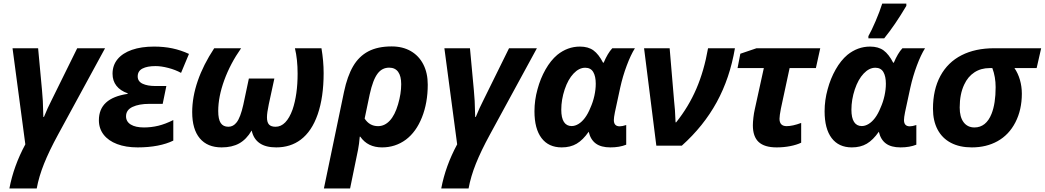

<svg xmlns="http://www.w3.org/2000/svg" viewBox="-20 -817 5860 1077"><path d="M122.1 -7.3 50.3 -546.4H193.8L215.8 -309.1Q218.8 -278.3 220.2 -251Q221.7 -223.6 223.1 -161.1H226.6Q248 -213.9 268.1 -252.4L413.1 -546.4H569.3L305.7 -62Q255.9 29.3 227.1 101.3Q198.2 173.3 186 240.2H32.7Q56.6 113.8 122.1 -7.3Z M534.7 -142.6Q534.7 -204.6 574.7 -241.5Q614.7 -278.3 696.3 -290.5V-293.5Q654.8 -308.1 633.1 -335.9Q611.3 -363.8 611.3 -403.3Q611.3 -450.7 639.4 -484.9Q667.5 -519 720 -537.4Q772.5 -555.7 844.2 -555.7Q899.4 -555.7 947 -545.7Q994.6 -535.6 1040 -514.6L995.6 -408.2Q963.4 -425.8 923.8 -436Q884.3 -446.3 852.5 -446.3Q805.7 -446.3 779.1 -432.4Q752.4 -418.5 752.4 -388.2Q752.4 -360.4 779.8 -347.4Q807.1 -334.5 851.6 -334.5H913.1L892.6 -234.4H816.9Q759.8 -234.4 723.4 -217.3Q687 -200.2 687 -164.6Q687 -134.8 713.6 -118.4Q740.2 -102.1 787.6 -102.1Q828.6 -102.1 867.9 -111.6Q907.2 -121.1 952.1 -143.6V-28.3Q914.6 -9.8 863.8 0Q813 9.8 752 9.8Q686 9.8 637 -8.8Q587.9 -27.3 561.3 -61.8Q534.7 -96.2 534.7 -142.6Z M1058.1 -188Q1058.1 -272.5 1089.1 -362.8Q1120.1 -453.1 1181.6 -546.4H1332.5Q1272 -460.4 1238 -367.2Q1204.1 -273.9 1204.1 -194.3Q1204.1 -147.9 1218 -127Q1231.9 -106 1261.2 -106Q1288.6 -106 1307.6 -130.9Q1328.6 -157.7 1344.7 -229L1376 -376.5H1519L1487.8 -232.4Q1477.5 -184.1 1477.5 -158.7Q1477.5 -130.9 1489 -118.4Q1500.5 -106 1525.9 -106Q1556.2 -106 1580.1 -130.6Q1604 -155.3 1621.1 -202.6Q1649.4 -286.1 1649.4 -403.8Q1649.4 -484.4 1634.3 -546.4H1783.2Q1795.4 -474.1 1795.4 -407.2Q1795.4 -272 1762.2 -176Q1729 -80.1 1666.5 -33.2Q1608.9 9.8 1529.3 9.8Q1470.2 9.8 1436 -14.2Q1401.9 -38.1 1392.1 -84H1391.1Q1362.3 -35.2 1322 -12.7Q1281.7 9.8 1223.1 9.8Q1143.6 9.8 1100.8 -41Q1058.1 -91.8 1058.1 -188Z M2177.2 -556.6Q2238.8 -556.6 2284.4 -530.3Q2330.1 -503.9 2354.7 -455.6Q2379.4 -407.2 2379.4 -342.3Q2379.4 -240.2 2346.9 -158.7Q2314.5 -77.1 2256.8 -33.7Q2197.8 9.8 2123 9.8Q2042.5 9.8 2001 -50.3H1998Q1994.6 -8.3 1988.3 23.4L1943.8 240.2H1796.9L1909.7 -301.8Q1928.2 -389.6 1960.7 -445.3Q1993.2 -501 2045.9 -528.8Q2098.6 -556.6 2177.2 -556.6ZM2212.9 -231.9Q2230.5 -292 2230.5 -344.7Q2230.5 -390.1 2213.4 -413.8Q2196.3 -437.5 2163.1 -437.5Q2123.5 -437.5 2098.6 -404.8Q2071.8 -370.1 2053.7 -287.1L2025.4 -151.9Q2052.7 -109.4 2100.6 -109.4Q2137.7 -109.4 2166.5 -140.4Q2195.3 -171.4 2212.9 -231.9Z M2544.4 -7.3 2472.7 -546.4H2616.2L2638.2 -309.1Q2641.1 -278.3 2642.6 -251Q2644 -223.6 2645.5 -161.1H2648.9Q2670.4 -213.9 2690.4 -252.4L2835.4 -546.4H2991.7L2728 -62Q2678.2 29.3 2649.4 101.3Q2620.6 173.3 2608.4 240.2H2455.1Q2479 113.8 2544.4 -7.3Z M2978 -192.9Q2978 -255.4 2995.1 -316.4Q3011.2 -376.5 3040 -427.2Q3068.8 -478 3106 -509.3Q3163.6 -555.7 3232.9 -555.7Q3279.8 -555.7 3309.1 -534.2Q3338.4 -512.7 3362.8 -465.3H3366.2Q3388.7 -518.6 3414.6 -546.4H3541.5Q3518.1 -509.3 3495.6 -449.2Q3473.1 -389.2 3459 -325.2L3429.2 -187Q3423.3 -157.7 3423.3 -143.6Q3423.3 -108.4 3456.1 -108.4Q3470.7 -108.4 3492.7 -115.7V-5.4Q3455.1 9.8 3403.8 9.8Q3351.6 9.8 3322 -12Q3292.5 -33.7 3282.2 -78.1Q3250 -31.7 3214.8 -11Q3179.7 9.8 3130.9 9.8Q3057.1 9.8 3017.6 -42.5Q2978 -94.7 2978 -192.9ZM3260.7 -155.3Q3278.3 -178.7 3292 -212.9Q3306.2 -244.1 3314 -279.5Q3321.8 -314.9 3321.8 -347.2Q3321.8 -389.2 3307.6 -413.1Q3293.5 -437 3262.7 -437Q3228 -437 3197.3 -404.5Q3166.5 -372.1 3147.5 -315.4Q3128.4 -257.8 3128.4 -201.7Q3128.4 -155.8 3143.3 -132.8Q3158.2 -109.9 3186.5 -109.9Q3205.6 -109.9 3224.9 -121.6Q3244.1 -133.3 3260.7 -155.3Z M3592.8 -546.4H3736.3L3761.2 -251.5Q3766.6 -209.5 3769.5 -130.9H3772.9Q3842.8 -218.3 3886.2 -319.3Q3929.7 -420.4 3951.7 -546.4H4102.5Q4074.2 -378.9 4000.5 -244.1Q3926.8 -109.4 3804.7 0H3661.6Z M4203.1 -114.3Q4203.1 -131.8 4206.1 -157.5Q4209 -183.1 4213.9 -204.1L4264.6 -435.1H4117.2L4132.8 -515.6L4223.6 -546.4H4581.1L4556.6 -435.1H4409.2L4360.4 -208Q4352.5 -167.5 4352.5 -150.9Q4352.5 -109.4 4392.6 -109.4Q4425.8 -109.4 4474.1 -127.4V-16.6Q4448.7 -4.4 4412.4 2.7Q4376 9.8 4336.4 9.8Q4268.1 9.8 4235.6 -20.5Q4203.1 -50.8 4203.1 -114.3Z M4605.5 -192.9Q4605.5 -255.4 4622.6 -316.4Q4638.7 -376.5 4667.5 -427.2Q4696.3 -478 4733.4 -509.3Q4791 -555.7 4860.4 -555.7Q4907.2 -555.7 4936.5 -534.2Q4965.8 -512.7 4990.2 -465.3H4993.7Q5016.1 -518.6 5042 -546.4H5168.9Q5145.5 -509.3 5123 -449.2Q5100.6 -389.2 5086.4 -325.2L5056.6 -187Q5050.8 -157.7 5050.8 -143.6Q5050.8 -108.4 5083.5 -108.4Q5098.1 -108.4 5120.1 -115.7V-5.4Q5082.5 9.8 5031.2 9.8Q4979 9.8 4949.5 -12Q4919.9 -33.7 4909.7 -78.1Q4877.4 -31.7 4842.3 -11Q4807.1 9.8 4758.3 9.8Q4684.6 9.8 4645 -42.5Q4605.5 -94.7 4605.5 -192.9ZM4888.2 -155.3Q4905.8 -178.7 4919.4 -212.9Q4933.6 -244.1 4941.4 -279.5Q4949.2 -314.9 4949.2 -347.2Q4949.2 -389.2 4935.1 -413.1Q4920.9 -437 4890.1 -437Q4855.5 -437 4824.7 -404.5Q4793.9 -372.1 4774.9 -315.4Q4755.9 -257.8 4755.9 -201.7Q4755.9 -155.8 4770.8 -132.8Q4785.6 -109.9 4814 -109.9Q4833 -109.9 4852.3 -121.6Q4871.6 -133.3 4888.2 -155.3ZM4928.7 -796.9H5064V-784.2Q5001 -677.2 4939.9 -602.1H4851.1V-614.3Q4868.7 -645 4891.6 -698.5Q4914.6 -752 4928.7 -796.9Z M5213.4 -207Q5213.4 -314 5254.9 -390.9Q5296.4 -467.8 5374 -507.3Q5450.7 -546.4 5557.1 -546.4H5820.3L5794.9 -435.1H5670.4Q5690.4 -406.2 5701.2 -368.9Q5711.9 -331.5 5711.9 -291.5Q5711.9 -201.2 5675.8 -130.9Q5639.6 -60.5 5575.2 -24.9Q5512.7 9.8 5431.2 9.8Q5362.8 9.8 5314 -15.9Q5265.1 -41.5 5239.3 -90.3Q5213.4 -139.2 5213.4 -207ZM5542 -178.7Q5564.9 -236.3 5564.9 -328.1Q5564.9 -385.7 5546.4 -435.1H5531.2Q5482.4 -435.1 5445.8 -411.1Q5409.2 -387.2 5388.7 -342.8Q5363.3 -289.6 5363.3 -213.9Q5363.3 -160.6 5385.3 -131.3Q5407.2 -102.1 5446.3 -102.1Q5478.5 -102.1 5502.7 -121.3Q5526.9 -140.6 5542 -178.7Z"/></svg>

Font: Viking Open Sans
Style: Bold Italic
Weight: 700
Italic angle: -12°
Foundry: Ascender Corporation
Version: Version 2.000